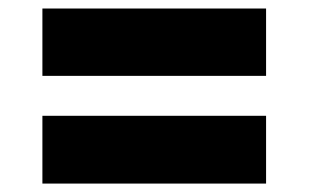

<svg xmlns="http://www.w3.org/2000/svg" viewBox="-20 -521 725 451"><path d="M79.6 -342.8V-501H605V-342.8ZM79.6 -89.8V-249H605V-89.8Z"/></svg>

Font: Inter 24pt Black
Style: Regular
Weight: 900
Designer: Rasmus Andersson
Foundry: rsms
Version: Version 4.001;git-66647c0bb